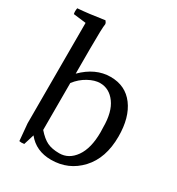

<svg xmlns="http://www.w3.org/2000/svg" viewBox="-202 -940 1001 1084"><g transform="rotate(30 298.0 -398.0)"><path d="M172 -471Q255 -554 353 -554Q450 -554 504.5 -481Q559 -408 559 -284Q559 -143 483 -61.5Q407 20 294 20Q196 20 140 -50L119 18Q100 21 87 18L77 -92V-747L-5 -757Q-9 -772 -5 -795Q64 -800 167 -816Q176 -806 177 -796Q172 -770 172 -634ZM316 -35Q378 -35 418.5 -92.5Q459 -150 459 -255Q459 -276 458 -287Q458 -386 418.5 -440Q379 -494 319 -494Q284 -494 243 -471.5Q202 -449 172 -410V-104Q206 -65 237 -50Q268 -35 316 -35Z"/></g></svg>

Font: Adamina
Style: Regular
Weight: 400
Designer: Cyreal (www.cyreal.org)
Foundry: Alexei Vanyashin
Version: Version 1.013